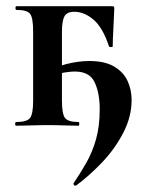

<svg xmlns="http://www.w3.org/2000/svg" viewBox="-20 -406 473 620"><path d="M32 0Q29 0 29 -6Q29 -12 32 -12Q67 -12 77 -25Q87 -38 87 -81V-305Q87 -349 77 -361.5Q67 -374 33 -374Q30 -374 30 -380Q30 -386 33 -386H340Q347 -386 348 -384.5Q349 -383 349 -377Q348 -347 346 -311.5Q344 -276 344 -256Q344 -254 338.5 -254Q333 -254 332 -256Q312 -317 282 -342.5Q252 -368 220 -368Q196 -368 188 -353Q180 -338 180 -303V-81Q180 -38 190 -25Q200 -12 234 -12Q236 -12 236 -6Q236 0 234 0Q213 0 187.5 -1Q162 -2 135 -2Q107 -2 80.5 -1Q54 0 32 0ZM226 193Q222 195 219 191.5Q216 188 218 185Q239 154 258.5 120Q278 86 290 44Q302 2 302 -53Q302 -106 285.5 -140.5Q269 -175 222 -175Q203 -175 172.5 -169Q142 -163 120 -152L116 -164Q152 -188 192 -198.5Q232 -209 268 -209Q318 -209 348 -191.5Q378 -174 391.5 -145.5Q405 -117 405 -83Q405 -29 378 23Q351 75 309.5 118.5Q268 162 226 193Z"/></svg>

Font: Cormorant Light
Style: Regular
Weight: 300
Designer: Christian Thalmann (Catharsis Fonts)
Foundry: Catharsis Fonts
Version: Version 4.000